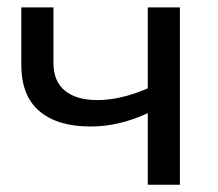

<svg xmlns="http://www.w3.org/2000/svg" viewBox="-20 -508 600 528"><path d="M474.7 -487.6H386.4V-265C336.7 -243.5 290.4 -232.8 247.5 -232.8C209.5 -232.8 179.9 -241.3 158.7 -258.5C137.5 -275.7 127 -301.1 127 -334.9V-487.6H38.6V-329.4C38.6 -272.9 55.2 -230.6 88.3 -202.4C121.4 -174.2 168.4 -160.1 229.1 -160.1C281.2 -160.1 333.7 -172.3 386.4 -196.9V0H474.7Z"/></svg>

Font: Montserrat Ace
Style: Regular
Weight: 500
Designer: Julieta Ulanovsky
Foundry: Julieta Ulanovsky
Version: Version 1